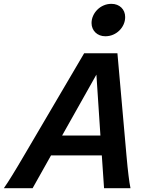

<svg xmlns="http://www.w3.org/2000/svg" viewBox="-29 -984 764 1004"><path d="M295.9 -275.4H496.1L475.1 -593.8ZM503.4 -171.4H237.8L141.6 0H-8.8Q1.5 -14.6 11.7 -30.5Q22 -46.4 34.2 -66.2Q46.4 -85.9 61.8 -111.6Q77.1 -137.2 97.2 -171.4L411.1 -705.6H585L632.3 -171.4Q635.3 -137.7 637.9 -112.1Q640.6 -86.4 643.1 -66.4Q645.5 -46.4 647.9 -30.5Q650.4 -14.6 653.3 0H515.1ZM449.7 -863.3Q449.7 -883.3 458 -901.6Q466.3 -919.9 480.5 -933.8Q494.6 -947.8 513.4 -955.8Q532.2 -963.9 553.7 -963.9Q569.8 -963.9 583 -958.7Q596.2 -953.6 605.7 -944.3Q615.2 -935.1 620.4 -922.4Q625.5 -909.7 625.5 -895Q625.5 -874.5 617.4 -856.4Q609.4 -838.4 595.2 -824.5Q581.1 -810.5 562.3 -802.5Q543.5 -794.4 521.5 -794.4Q505.9 -794.4 492.7 -799.6Q479.5 -804.7 470 -814Q460.4 -823.2 455.1 -835.9Q449.7 -848.6 449.7 -863.3Z"/></svg>

Font: Andika New Basic
Style: Bold Italic
Weight: 700
Italic angle: -14°
Designer: Victor Gaultney, Annie Olsen, Pablo Ugerman
Foundry: SIL International
Version: Version 5.500